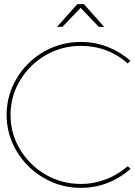

<svg xmlns="http://www.w3.org/2000/svg" viewBox="-20 -906 655 929"><path d="M495 -662C534 -647 568 -626 598 -599L611 -612C578 -641 542 -663 501 -679C460 -695 416 -703 371 -703C306 -703 247 -687 192 -656C137 -624 93 -581 61 -527C28 -472 12 -413 12 -350C12 -287 28 -228 61 -174C93 -120 137 -77 192 -45C247 -13 306 3 371 3C416 3 460 -5 501 -21C542 -37 579 -60 612 -89L598 -102C567 -75 533 -54 494 -39C455 -24 414 -16 371 -16C310 -16 253 -31 201 -61C149 -91 108 -132 77 -183C46 -234 31 -290 31 -350C31 -410 46 -466 77 -517C108 -568 149 -609 201 -639C253 -669 310 -684 371 -684C414 -684 456 -677 495 -662ZM484 -776 386 -886H354L256 -776H282L370 -868L458 -776Z"/></svg>

Font: Argentum Sans Thin
Style: Regular
Weight: 250
Designer: Julieta Ulanovsky
Foundry: Julieta Ulanovsky
Version: Version 5.001;February 15, 2019;FontCreator 11.5.0.2425 64-b